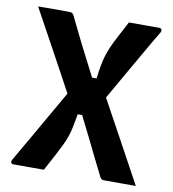

<svg xmlns="http://www.w3.org/2000/svg" viewBox="-79 -771 759 841"><g transform="rotate(10 300.0 -350.5)"><path d="M439 0Q435 0 432 -1Q429 -2 427 -4.5Q425 -7 422 -10Q407 -40 385 -84.5Q363 -129 339 -178Q315 -227 293 -270L228 -324Q194 -387 160 -449.5Q126 -512 91.5 -575Q57 -638 23 -700Q60 -700 94 -700.5Q128 -701 164 -700Q169 -700 172.5 -698.5Q176 -697 178 -695Q180 -693 182 -689Q203 -646 224 -603Q245 -560 267.5 -517Q290 -474 312 -430L373 -381Q425 -287 477 -191Q529 -95 581 0Q546 0 509.5 0Q473 0 439 0ZM562 -700Q567 -700 570 -697.5Q573 -695 573.5 -690.5Q574 -686 571 -681Q563 -668 546 -639Q529 -610 506.5 -570.5Q484 -531 458.5 -487Q433 -443 408.5 -399.5Q384 -356 363 -320L275 -434H330Q334 -468 338.5 -492Q343 -516 349 -536Q355 -556 364.5 -578Q374 -600 389.5 -629Q405 -658 427 -700Q461 -700 495 -700Q529 -700 562 -700ZM36 0Q32 0 28.5 -2.5Q25 -5 25 -9.5Q25 -14 28 -19Q35 -32 52 -61Q69 -90 92 -130Q115 -170 140 -214Q165 -258 190 -301Q215 -344 236 -381L330 -265H276Q270 -232 265.5 -209Q261 -186 254.5 -166.5Q248 -147 237.5 -125Q227 -103 211.5 -73.5Q196 -44 172 0Q139 0 104.5 0Q70 0 36 0Z"/></g></svg>

Font: RecMonoLinear Nerd Font Mono
Style: Bold
Weight: 700
Monospace: yes
Version: Version 1.085; ttfautohint (v1.8.4.7-5d5b);Nerd Fonts 3.2.1